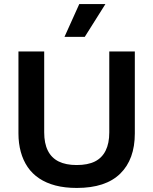

<svg xmlns="http://www.w3.org/2000/svg" viewBox="-20 -914 756 947"><path d="M359 13Q300 13 254 1Q208 -11 173.5 -34Q139 -57 116.5 -90Q94 -123 82.5 -165Q71 -207 71 -256V-660H198V-261Q198 -207 216 -171Q234 -135 269.5 -117.5Q305 -100 358 -100Q413 -100 448 -117.5Q483 -135 501 -171Q519 -207 519 -261V-660H645V-256Q645 -128 573 -57.5Q501 13 359 13ZM398 -732H298L371 -894H500Z"/></svg>

Font: Bricolage Grotesque 20pt SemiBold
Style: Regular
Weight: 600
Version: Version 1.001;gftools[0.9.33.dev8+g029e19f]